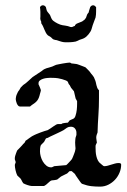

<svg xmlns="http://www.w3.org/2000/svg" viewBox="-20 -695 472 715"><path d="M239.3 -57.6Q237.3 -56.6 233.2 -52Q229 -47.4 226.6 -47.4L208 -38.1Q207 -37.6 204.8 -35.9Q202.6 -34.2 200 -32Q197.3 -29.8 195.3 -28.1Q193.4 -26.4 192.9 -26.4Q191.9 -25.9 189.2 -25.4Q186.5 -24.9 183.3 -24.4Q180.2 -23.9 177.5 -23.7Q174.8 -23.4 173.3 -23.4Q169.4 -22.5 166.3 -20Q163.1 -17.6 159.9 -14.4Q156.7 -11.2 152.8 -8.1Q148.9 -4.9 144 -2.4H97.7Q95.2 -2.4 91.1 -3.4Q86.9 -4.4 82.3 -5.9Q77.6 -7.3 73.2 -9.3Q68.8 -11.2 66.4 -12.7Q66.4 -13.7 63.7 -17.3Q61 -21 60.5 -23.4Q59.6 -24.4 59.1 -25.9Q57.6 -27.3 57.6 -28.8L44.4 -41.5Q40.5 -49.3 37.8 -61.3Q35.2 -73.2 35.2 -81.1L38.6 -91.3L35.2 -101.6V-107.4Q35.2 -109.9 36.4 -114Q37.6 -118.2 39.1 -122.3Q40.5 -126.5 42 -130.1Q43.5 -133.8 44.4 -135.3Q44.9 -135.7 48.1 -138.9Q51.3 -142.1 55.2 -146.2Q59.1 -150.4 62.3 -153.8Q65.4 -157.2 66.4 -158.7Q66.9 -158.7 70.1 -162.1Q73.2 -165.5 73.2 -166.5L74.2 -168.5Q74.7 -169.4 74.7 -170.4Q83 -175.8 90.8 -181.9Q98.6 -188 108.4 -192.4Q108.9 -192.9 115.5 -195.6Q122.1 -198.2 130.1 -201.4Q138.2 -204.6 146 -207Q153.8 -209.5 157.7 -210.4Q162.6 -212.9 168 -216.8Q173.3 -220.7 178.5 -224.1Q183.6 -227.5 188 -230.2Q192.4 -232.9 195.3 -232.9H208Q208.5 -232.9 210.9 -234.4Q211.9 -234.9 213.4 -235.8Q215.3 -236.3 222.9 -237.3Q230.5 -238.3 232.9 -238.3L239.3 -246.6Q242.7 -248.5 246.1 -249.8Q249.5 -251 252.4 -252.4Q255.4 -253.9 257.6 -256.6Q259.8 -259.3 261.2 -264.2Q264.6 -274.4 265.9 -285.9Q267.1 -297.4 267.1 -307.6V-318.4Q267.1 -319.3 264.2 -323.7Q261.2 -328.1 261.2 -330.1L255.4 -355L244.6 -368.2L239.3 -378.4Q237.3 -379.4 235.4 -383.3Q233.4 -387.2 232.9 -389.6Q231.9 -392.6 225.6 -395.3Q219.2 -397.9 211.4 -400.1Q203.6 -402.3 196 -403.6Q188.5 -404.8 185.5 -404.8Q184.6 -404.8 178 -405Q171.4 -405.3 167 -405.3Q162.6 -405.3 155 -404.5Q147.5 -403.8 140.6 -401.6Q133.8 -399.4 128.7 -395.5Q123.5 -391.6 123.5 -385.3V-380.9Q124 -379.9 125.5 -376.7Q127 -373.5 128.4 -369.9Q129.9 -366.2 131.1 -363Q132.3 -359.9 132.3 -358.9Q132.3 -356.9 131.1 -353.3Q129.9 -349.6 128.9 -345.7Q125.5 -330.1 119.6 -321.8Q113.8 -313.5 101.1 -305.7L95.2 -301.3Q93.3 -299.8 91.8 -298.3H54.7Q50.3 -298.3 47.4 -301.8Q44.4 -305.2 42.5 -309.8Q40.5 -314.5 39.6 -319.1Q38.6 -323.7 38.6 -326.2Q38.6 -329.1 39.6 -334Q40.5 -338.9 42.5 -343.5Q44.4 -348.1 46.6 -352.3Q48.8 -356.4 51.3 -358.9Q52.7 -362.3 54.7 -364.7Q55.7 -367.2 56.9 -368.7Q58.1 -370.1 58.6 -370.6L66.4 -378.4Q77.1 -385.3 84.5 -392.6Q91.8 -399.9 101.6 -408.2L135.7 -430.7Q140.6 -435.1 144.8 -437.3Q148.9 -439.5 153.3 -440.9Q157.7 -442.4 162.4 -443.4Q167 -444.3 173.3 -446.8Q173.8 -446.8 176 -447.8Q178.2 -448.7 180.7 -450Q183.1 -451.2 185.5 -452.1Q188 -453.1 189 -453.6Q191.4 -454.1 198.5 -455.6Q205.6 -457 213.6 -458.5Q221.7 -460 229 -460.9Q236.3 -461.9 239.3 -461.9Q241.7 -461.9 243.9 -460.2Q246.1 -458.5 247.1 -458.5Q248.5 -458.5 251.5 -458.3Q254.4 -458 257.6 -457.5Q260.7 -457 263.4 -456.8Q266.1 -456.5 267.1 -456.1Q270 -455.1 274.9 -453.4Q279.8 -451.7 284.7 -449.7Q289.6 -447.8 293.5 -446.3Q297.4 -444.8 298.3 -444.3Q298.8 -443.8 300.8 -441.9Q302.7 -439.9 305.4 -437.3Q308.1 -434.6 310.5 -432.1Q313 -429.7 314 -428.2Q319.3 -420.4 325 -414.1Q330.6 -407.7 333 -399.4Q335.4 -394.5 336.7 -388.9Q337.9 -383.3 339.1 -377.9Q340.3 -372.6 342.3 -367.7Q344.2 -362.8 348.6 -358.9V-328.6Q348.6 -296.4 346.4 -265.4Q344.2 -234.4 343.3 -201.7Q341.3 -196.8 339.8 -192.1Q338.4 -187.5 338.4 -181.6Q338.4 -177.2 339.6 -171.9Q340.8 -166.5 340.8 -164.1L336.4 -154.8Q335.9 -152.8 335.9 -150.9V-145.5Q335.9 -138.2 336.4 -129.9Q336.9 -121.6 338.9 -113.3Q340.8 -105 344.5 -97.7Q348.1 -90.3 355 -85.4Q357.4 -83.5 361.6 -79.8Q365.7 -76.2 367.7 -76.2H369.6Q374.5 -76.2 380.9 -77.9Q387.2 -79.6 394 -81.8Q400.9 -84 408 -85.9Q415 -87.9 421.9 -87.9Q431.2 -87.9 431.2 -82Q431.2 -66.4 425 -51.8Q418.9 -37.1 408.2 -25.6Q397.5 -14.2 383.3 -7.1Q369.1 0 352.5 0Q335.9 0 320.3 -1.7Q304.7 -3.4 286.1 -10.3L282.7 -12.7Q281.7 -13.7 278.1 -18.8Q274.4 -23.9 270.3 -29.8Q266.1 -35.6 262.7 -40.8Q259.3 -45.9 258.8 -47.4L247.1 -57.6H243.7ZM128.9 -130.9Q128.9 -123 131.6 -112.8Q134.3 -102.5 139.6 -93.5Q145 -84.5 152.8 -78.1Q160.6 -71.8 170.4 -71.8Q172.4 -71.8 173.8 -72.3Q175.3 -72.8 182.1 -76.2L226.6 -80.1Q228 -81.1 231.2 -84.2Q234.4 -87.4 237.5 -90.8Q240.7 -94.2 243.4 -97.2Q246.1 -100.1 247.1 -101.6Q247.6 -101.6 248.8 -104.5Q250 -107.4 252 -111.8Q253.9 -116.2 255.6 -121.1Q257.3 -126 258.8 -129.9Q259.8 -132.3 260.5 -137.2Q261.2 -142.1 261.2 -142.6Q260.7 -147.9 260.3 -153.3Q259.8 -158.7 259.8 -164.1Q259.8 -168.9 260.3 -173.1Q260.7 -177.2 261.2 -181.6L264.6 -192.4V-201.2Q264.6 -209.5 259.3 -216.3Q253.9 -223.1 243.7 -223.1Q235.4 -223.1 229.7 -219.5Q224.1 -215.8 216.8 -210.4Q214.4 -209 207 -205.3Q199.7 -201.7 191.7 -198Q183.6 -194.3 176.5 -190.9Q169.4 -187.5 167 -186.5L157.7 -181.6Q156.7 -181.6 153.8 -180.7Q150.9 -179.7 150.9 -179.2L144 -166.5L132.3 -154.8Q129.9 -149.4 129.4 -142.3Q128.9 -135.3 128.9 -130.9ZM226.6 -537.6Q222.7 -537.6 218.8 -537.8Q214.8 -538.1 211.4 -539.1Q211.4 -539.1 208 -540Q204.6 -541 200.9 -542.2Q197.3 -543.5 194.3 -544.4Q191.4 -545.4 191.4 -545.4L185.1 -546.4Q178.2 -547.4 174.1 -552Q169.9 -556.6 166.5 -558.6L158.7 -563Q153.8 -567.4 150.9 -573Q147.9 -578.6 145.5 -584.5Q143.1 -590.3 140.4 -596.4Q137.7 -602.5 133.8 -607.9L133.3 -615.2L130.9 -620.1Q129.9 -623 129.9 -626.5L130.4 -632.3V-650.9Q130.4 -654.8 129.9 -659.7Q129.4 -664.6 128.9 -668.5Q133.3 -675.3 139.6 -675.3Q146.5 -675.3 150.9 -668.5Q151.9 -662.1 153.8 -656.7Q155.8 -651.4 160.9 -646Q166 -640.6 168 -635.3L168.5 -633.8L168.9 -632.3Q170.4 -628.4 172.4 -624.8Q174.3 -621.1 178.2 -617.7Q185.1 -612.3 194.8 -607.4Q204.6 -602.5 212.9 -601.1Q218.8 -600.1 223.1 -599.6Q227.5 -599.1 232.9 -597.7Q236.8 -596.7 239.5 -595.5Q242.2 -594.2 245.6 -594.2Q249 -594.2 250.5 -595.2Q254.4 -597.2 255.9 -597.7Q257.3 -598.1 258.3 -598.1L259.3 -600.1Q259.8 -601.1 260.3 -602.5L265.6 -606.9L286.1 -615.2L288.6 -617.2L294.9 -621.6Q296.4 -623 296.4 -624L297.9 -625.5Q300.8 -628.4 302.5 -635.3Q304.2 -642.1 308.6 -647L310.5 -648.9L311 -652.8L315.9 -668.5Q320.3 -675.3 326.7 -675.3Q330.6 -675.3 333 -673.1Q335.4 -670.9 337.9 -668.5V-652.3Q337.9 -647 337.4 -640.6Q336.9 -634.3 335.9 -629.9Q333.5 -622.6 330.1 -614.5Q326.7 -606.4 325.2 -601.1Q322.8 -593.8 321.3 -587.9Q319.8 -582 316.4 -576.7Q310.1 -566.4 302.2 -559.3Q294.4 -552.2 284.2 -549.3Q275.4 -546.9 269.3 -543.2Q263.2 -539.6 251.5 -538.6Q246.6 -538.1 241.7 -537.8Q236.8 -537.6 232.9 -537.6Z"/></svg>

Font: IM FELL English
Style: Regular
Weight: 400
Designer: Igino Marini
Foundry: Igino Marini
Version: 3.00